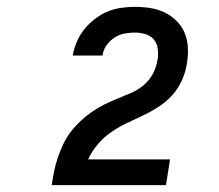

<svg xmlns="http://www.w3.org/2000/svg" viewBox="-20 -863 640 560"><path d="M131 -323V-324Q134 -344 138 -364Q142 -384 148.5 -403Q155 -422 164 -441.5Q173 -461 186 -478Q199 -495 215 -510Q231 -525 248.5 -537Q266 -549 285 -558.5Q304 -568 324 -576Q344 -584 363.5 -592.5Q383 -601 399.5 -615Q416 -629 426 -648Q436 -667 439 -687Q439 -688 439.5 -688.5Q440 -689 440 -690Q442 -705 440 -721Q438 -737 428.5 -748Q419 -759 404 -763.5Q389 -768 373 -768Q358 -768 342.5 -765Q327 -762 313.5 -753Q300 -744 290.5 -730.5Q281 -717 279 -701H192Q196 -722 204 -741Q212 -760 225.5 -777Q239 -794 256.5 -807.5Q274 -821 293 -829Q312 -837 332.5 -840Q353 -843 373 -843Q396 -843 418.5 -839.5Q441 -836 460.5 -826.5Q480 -817 495.5 -801.5Q511 -786 519 -766Q527 -746 528 -723Q529 -700 525 -677Q521 -652 510.5 -628.5Q500 -605 482.5 -585.5Q465 -566 442.5 -551.5Q420 -537 396.5 -526Q373 -515 349 -503.5Q325 -492 303.5 -477Q282 -462 265 -442Q248 -422 237 -398H476L464 -323Z"/></svg>

Font: Iosevka Curly SmBdEx
Style: Italic
Weight: 600
Width: 7
Italic angle: -9°
Monospace: yes
Designer: Belleve Invis
Foundry: Belleve Invis
Version: Version 11.1.0; ttfautohint (v1.8.3)